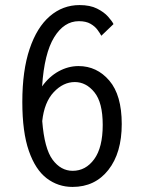

<svg xmlns="http://www.w3.org/2000/svg" viewBox="-20 -726 590 757"><path d="M266 11Q209 11 164.2 -23Q119.5 -57 93.8 -131Q68 -205 68 -324Q68 -448 96.8 -533.2Q125.5 -618.5 176.5 -662.2Q227.5 -706 293.5 -706Q335 -706 362.5 -692.2Q390 -678.5 406 -660.5Q422 -642.5 427.5 -631L379.5 -585Q374.5 -594.5 364.5 -608.2Q354.5 -622 336.8 -632.2Q319 -642.5 291 -642.5Q232.5 -642.5 193.5 -579Q154.5 -515.5 146 -385.5Q173.5 -424 211.2 -444.8Q249 -465.5 289.5 -465.5Q362 -465.5 411 -408.2Q460 -351 460 -237Q460 -123 407.2 -56Q354.5 11 266 11ZM275 -402.5Q229.5 -402.5 192 -362.8Q154.5 -323 146.5 -248.5Q155 -140 187.5 -96.2Q220 -52.5 266.5 -52.5Q318 -52.5 351.5 -98.5Q385 -144.5 385 -233.5Q385 -322 352.2 -362.2Q319.5 -402.5 275 -402.5Z"/></svg>

Font: Trispace SemiCondensed Light
Style: Regular
Weight: 300
Width: 4
Designer: Tyler Finck
Foundry: Etcetera Type Company
Version: Version 1.210; ttfautohint (v1.8.3)